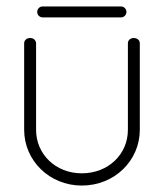

<svg xmlns="http://www.w3.org/2000/svg" viewBox="-20 -576 506 596"><path d="M355.5 -556H112.5C103.1 -556 95.5 -548.4 95.5 -539C95.5 -529.6 103.1 -522 112.5 -522H355.5C364.9 -522 372.5 -529.6 372.5 -539C372.5 -548.4 364.9 -556 355.5 -556ZM73 -458C63 -458 55 -451 55 -442V-173C55 -78 133 0 234 0C336 0 414 -78 414 -173V-442C414 -451 406 -458 395 -458C385 -458 377 -451 377 -442V-173C377 -97 316 -38 234 -38C153 -38 92 -97 92 -173V-442C92 -446 90 -450 86 -454C82 -457 78 -458 73 -458Z"/></svg>

Font: LetsTrace
Style: basic
Weight: 500
Version: Version 002.000